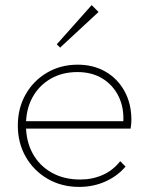

<svg xmlns="http://www.w3.org/2000/svg" viewBox="-20 -724 582 754"><path d="M291 10Q222 10 167.5 -21.5Q113 -53 81.5 -107.5Q50 -162 50 -231Q50 -299 80.5 -353Q111 -407 164.5 -438.5Q218 -470 285 -470Q347 -470 394.5 -442.5Q442 -415 469 -366Q496 -317 496 -253Q496 -249 495.5 -240.5Q495 -232 493 -219H72V-248H473L464 -241Q468 -300 446 -345Q424 -390 382.5 -415.5Q341 -441 284 -441Q224 -441 178.5 -414.5Q133 -388 107.5 -341.5Q82 -295 82 -233Q82 -169 108.5 -121Q135 -73 183 -46Q231 -19 295 -19Q343 -19 383.5 -37Q424 -55 452 -91L473 -70Q442 -33 394.5 -11.5Q347 10 291 10ZM216 -537 203 -550 340 -704 367 -677Z"/></svg>

Font: Outfit Thin
Style: Regular
Weight: 100
Designer: Rodrigo Fuenzalida
Foundry: fragTYPE
Version: Version 1.000